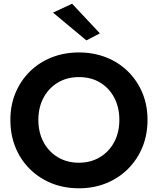

<svg xmlns="http://www.w3.org/2000/svg" viewBox="-20 -997 851 1036"><path d="M266 -929 369 -977 519 -817 446 -779ZM36 -350Q36 -430 64 -496.5Q92 -563 142 -612Q192 -661 259.5 -687.5Q327 -714 406 -714Q485 -714 552.5 -687.5Q620 -661 670 -612Q720 -563 748 -496.5Q776 -430 776 -350Q776 -270 748.5 -203Q721 -136 671 -86Q621 -36 553.5 -8.5Q486 19 406 19Q325 19 257.5 -8.5Q190 -36 140 -86Q90 -136 63 -203Q36 -270 36 -350ZM187 -350Q187 -283 214.5 -231Q242 -179 291.5 -149Q341 -119 406 -119Q470 -119 519.5 -149Q569 -179 596.5 -231Q624 -283 624 -350Q624 -417 597 -469Q570 -521 521 -551Q472 -581 406 -581Q341 -581 291.5 -551Q242 -521 214.5 -469Q187 -417 187 -350Z"/></svg>

Font: Von Semi
Style: Regular
Weight: 600
Version: Version 4.000; ttfautohint (v1.8.4.7-5d5b)